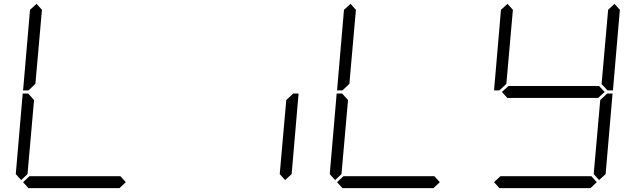

<svg xmlns="http://www.w3.org/2000/svg" viewBox="-20 -978 3304 998"><path d="M131 -511 128 -508H100L136 -927L170 -958L198 -927L164 -542ZM90 -42 62 -73 98 -492H126L129 -489L157 -458L123 -73ZM634 -31 601 0H128L100 -31L133 -62H606Z M1501 -489 1504 -492H1532L1496 -73L1462 -42L1434 -73L1468 -458Z M1763 -511 1760 -508H1732L1768 -927L1802 -958L1830 -927L1796 -542ZM1722 -42 1694 -73 1730 -492H1758L1761 -489L1789 -458L1755 -73ZM2266 -31 2233 0H1760L1732 -31L1765 -62H2238Z M2579 -511 2576 -508H2548L2584 -927L2618 -958L2646 -927L2612 -542ZM3094 -531 3123 -500 3089 -469H2617L2589 -500L2623 -531ZM3133 -489 3136 -492H3164L3128 -73L3094 -42L3066 -73L3100 -458ZM3174 -958 3202 -927 3166 -508H3138L3135 -511L3107 -541L3141 -927ZM3082 -31 3049 0H2576L2548 -31L2581 -62H3054Z"/></svg>

Font: DSEG7 Classic
Style: Light Italic
Weight: 300
Italic angle: -5°
Designer: Keshikan(Twitter:@keshinomi_88pro)
Version: Version 0.46